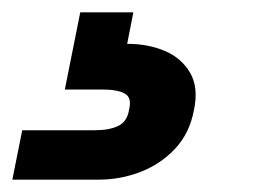

<svg xmlns="http://www.w3.org/2000/svg" viewBox="-112 -27 424 311"><path d="M94 44Q128 44 155 55.5Q182 67 196 91Q210 115 202 152Q195 189 171.5 214Q148 239 115.5 251.5Q83 264 48 264H-92L-76 184H41Q65 184 79.5 177Q94 170 97 151Q102 131 90 124.5Q78 118 54 118H-7L18 -7H104Z"/></svg>

Font: Albert Sans
Style: Bold Italic
Weight: 700
Italic angle: -11.25°
Designer: Andreas Rasmussen
Foundry: a.Foundry
Version: Version 1.025